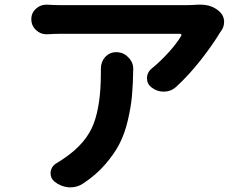

<svg xmlns="http://www.w3.org/2000/svg" viewBox="-20 -764 1040 817"><path d="M409.2 -471.7Q409.2 -500 426.8 -520.5Q446.3 -542 474.6 -542Q504.9 -542 525.4 -520.5Q546.9 -500 546.9 -470.7Q546.9 -469.7 546.9 -469.7Q545.9 -403.3 541.5 -355.5Q537.1 -307.6 523.9 -251.5Q510.7 -195.3 488.3 -151.9Q465.8 -108.4 427.2 -64Q388.7 -19.5 334 16.6Q309.6 33.2 280.3 33.2Q276.4 33.2 272.5 33.2Q238.3 30.3 211.9 8.8Q195.3 -4.9 195.3 -25.4Q195.3 -28.3 195.3 -32.2Q199.2 -57.6 221.7 -70.3Q240.2 -81.1 257.8 -93.8Q347.7 -156.2 378.4 -237.3Q409.2 -318.4 409.2 -452.1ZM822.3 -744.1Q828.1 -744.1 834 -744.1Q882.8 -744.1 915 -713.9Q931.6 -698.2 933.6 -675.8Q933.6 -672.9 933.6 -670.9Q933.6 -650.4 921.9 -633.8Q918 -628.9 916 -625Q882.8 -570.3 832.5 -506.3Q782.2 -442.4 727.5 -392.6Q706.1 -374 676.8 -374Q676.8 -374 676.8 -374Q647.5 -374 624 -392.6Q605.5 -407.2 605.5 -430.7Q605.5 -456.1 626 -472.7Q665 -504.9 699.2 -543Q733.4 -581.1 751 -611.3Q752.9 -614.3 751.5 -617.2Q750 -620.1 746.1 -620.1H235.4Q209 -620.1 182.6 -618.2Q179.7 -618.2 177.7 -618.2Q152.3 -618.2 133.8 -635.7Q113.3 -654.3 113.3 -682.6Q113.3 -710 133.8 -727.5Q152.3 -744.1 176.8 -744.1Q179.7 -744.1 181.6 -744.1Q209 -742.2 235.4 -742.2H774.4Q795.9 -742.2 822.3 -744.1Z"/></svg>

Font: Gen Jyuu GothicX Bold
Style: Bold
Weight: 700
Designer: Ryoko NISHIZUKA (kana &amp; ideographs); Paul D. Hunt (Latin, Greek &amp; Cyrillic); Wenlong ZHANG (bopomofo); Sandoll C
Version: Version 1.058.20140828